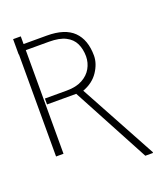

<svg xmlns="http://www.w3.org/2000/svg" viewBox="-166 -875 1014 1170"><g transform="rotate(-20 340.5 -289.5)"><path d="M58.2 -661.9V-761.4H108V-711.6H258.5Q375.4 -711.6 431.1 -656.8Q486.9 -601.9 487.2 -498.6Q486.9 -446.7 452.6 -395.4Q418.3 -344.1 352.6 -320L622.2 176.1V181.8H572.4L305.8 -316.8H116.5V-355.1H258.5Q319.6 -355.1 359.7 -377Q399.9 -398.8 419.9 -434.3Q440 -469.8 440.3 -511.4Q440 -558.9 422.6 -595.2Q405.2 -631.4 365.4 -651.6Q325.6 -671.9 258.5 -671.9H108V0H59.7V-661.9Z"/></g></svg>

Font: Inter Thin BETA
Style: Regular
Weight: 100
Designer: Rasmus Andersson
Foundry: rsms
Version: Version 3.011;git-f93a4a705